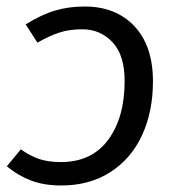

<svg xmlns="http://www.w3.org/2000/svg" viewBox="-20 -558 546 590"><path d="M450 -308Q450 -215 416.5 -142.5Q383 -70 319 -29Q255 12 168 12Q116 12 76 -3Q36 -18 1 -47L44 -99Q74 -78 101.5 -69Q129 -60 167 -60Q262 -60 312.5 -128.5Q363 -197 363 -309Q363 -389 325.5 -428.5Q288 -468 233 -468Q193 -468 162.5 -458Q132 -448 95 -427L59 -483Q107 -513 149 -525.5Q191 -538 240 -538Q336 -538 393 -477.5Q450 -417 450 -308Z"/></svg>

Font: FiraGO Book
Style: Italic
Weight: 350
Italic angle: -8°
Designer: bBox Type GmbH
Foundry: bBox Type GmbH
Version: Version 1.001